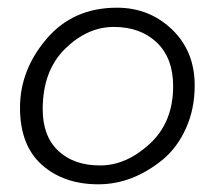

<svg xmlns="http://www.w3.org/2000/svg" viewBox="-20 -454 558 499"><path d="M284 -434Q368 -434 427 -377.5Q486 -321 486 -232Q486 -171 463.5 -121Q441 -71 404 -40Q325 25 235.5 25Q146 25 89 -25.5Q32 -76 32 -174Q32 -272 101 -353Q170 -434 284 -434ZM91 -170Q91 -100 131.5 -62Q172 -24 240 -24Q308 -24 369 -80Q430 -136 430 -230Q430 -303 387.5 -343.5Q345 -384 276 -384Q207 -384 149 -327Q91 -270 91 -170Z"/></svg>

Font: Sorts Mill Goudy
Style: Italic
Weight: 400
Italic angle: -7.40001°
Version: Version 003.101